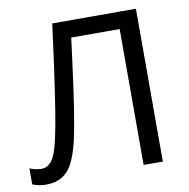

<svg xmlns="http://www.w3.org/2000/svg" viewBox="-81 -793 869 883"><g transform="rotate(-10 354.0 -351.5)"><path d="M610.8 0H521V-634.8H294.9L279.8 -518.6Q249 -278.3 226.1 -174.3Q203.1 -70.3 166.3 -29.5Q129.4 11.2 65.9 11.2Q29.8 11.2 1 -1V-76.2Q26.4 -64 56.2 -64Q94.7 -64 117.4 -112.5Q140.1 -161.1 166.7 -332.5Q193.4 -503.9 220.2 -713.9H610.8Z"/></g></svg>

Font: Noto Sans Southeast Asian
Style: Regular
Weight: 400
Designer: Monotype Design Team
Foundry: Monotype Imaging Inc.
Version: Version 1.06 uh; ttfautohint (v1.4.1)